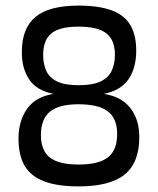

<svg xmlns="http://www.w3.org/2000/svg" viewBox="-20 -657 563 685"><path d="M260 8Q185 8 137.5 -10Q90 -28 68 -65.5Q46 -103 46 -163Q46 -225 76.5 -268.5Q107 -312 171 -322Q110 -334 83.5 -374.5Q57 -415 58 -473Q58 -556 106.5 -596.5Q155 -637 260 -637Q333 -637 378.5 -620Q424 -603 445 -567.5Q466 -532 466 -476Q466 -415 439 -375Q412 -335 351 -322Q414 -312 445.5 -271Q477 -230 477 -168Q477 -77 425 -34.5Q373 8 260 8ZM260 -562Q193 -562 163.5 -538Q134 -514 134 -461Q134 -429 145 -404.5Q156 -380 183.5 -366.5Q211 -353 260 -353Q311 -353 339 -366.5Q367 -380 378.5 -404.5Q390 -429 390 -462Q390 -514 359.5 -538Q329 -562 260 -562ZM260 -285Q190 -285 158 -258.5Q126 -232 126 -175Q126 -120 158 -95Q190 -70 260 -70Q333 -70 365.5 -96Q398 -122 398 -179Q398 -234 365 -259.5Q332 -285 260 -285Z"/></svg>

Font: Blinker
Style: Regular
Weight: 400
Designer: Juergen Huber
Foundry: supertype
Version: 1.017